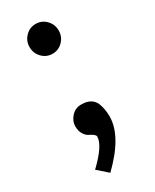

<svg xmlns="http://www.w3.org/2000/svg" viewBox="-155 -471 531 659"><g transform="rotate(-30 110.0 -141.5)"><path d="M100.1 13.2Q100.1 4.4 76.2 -6.8Q67.4 -11.2 59.8 -23.4Q52.2 -35.6 52.2 -55.2Q52.2 -74.7 67.6 -92Q83 -109.4 106.4 -109.4Q129.9 -109.4 143.3 -100.8Q156.7 -92.3 162.1 -78.6Q171.4 -55.2 171.4 -25.4Q171.4 52.2 76.7 143.6L36.6 108.4Q100.1 47.9 100.1 13.2ZM69.1 -326.4Q52.2 -343.8 52.2 -368.2Q52.2 -392.6 69.1 -409.9Q85.9 -427.2 109.9 -427.2Q133.8 -427.2 150.6 -409.9Q167.5 -392.6 167.5 -368.2Q167.5 -343.8 150.6 -326.4Q133.8 -309.1 109.9 -309.1Q85.9 -309.1 69.1 -326.4Z"/></g></svg>

Font: Molengo
Style: Regular
Weight: 400
Designer: moyogo
Foundry: moyogo
Version: Version 0.11; ttfautohint (v0.8) -G 32 -r 16 -x